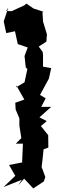

<svg xmlns="http://www.w3.org/2000/svg" viewBox="-39 -869 333 1080"><path d="M8 -827 -18 -749 -4 -683 59 -696 42 -708 61 -621 117 -602 99 -554 106 -489 115 -481 99 -406 52 -378 53 -388 98 -309 47 -291 49 -253 70 -203V-163L81 -92L50 -61H90L85 52L105 41L12 59L47 120L-19 183L84 142L63 174L97 136L148 191L207 152L216 127L195 70L200 31L206 -29L233 -39L232 -109L191 -160L224 -188L183 -209L249 -268H193L218 -316L186 -335L236 -427L249 -486L203 -494V-561L201 -577L179 -607L222 -635L225 -676L203 -748L200 -799L205 -803L150 -821L109 -849L98 -839L26 -806L-4 -807Z"/></svg>

Font: Asimov Aggro
Style: Condensed
Weight: 500
Designer: Google
Version: Version 2.000980; 2014